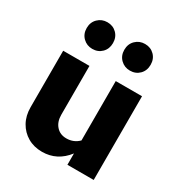

<svg xmlns="http://www.w3.org/2000/svg" viewBox="-181 -891 961 1025"><g transform="rotate(30 300.0 -379.0)"><path d="M226 8Q176 8 137.5 -14.5Q99 -37 77 -76.5Q55 -116 55 -168V-516H217V-215Q217 -172 240.5 -145.5Q264 -119 303 -119Q348 -119 379 -150V-516H541V0H379V-70Q319 8 226 8ZM184 -602Q150 -602 126.5 -625Q103 -648 103 -684Q103 -720 126.5 -743Q150 -766 184 -766Q219 -766 242 -743Q265 -720 265 -684Q265 -648 242 -625Q219 -602 184 -602ZM416 -602Q382 -602 358.5 -625Q335 -648 335 -684Q335 -720 358.5 -743Q382 -766 416 -766Q451 -766 474 -743Q497 -720 497 -684Q497 -648 474 -625Q451 -602 416 -602Z"/></g></svg>

Font: Red Hat Mono
Style: Bold
Weight: 700
Monospace: yes
Designer: Pentagram, MCKL
Foundry: Pentagram, MCKL
Version: Version 1.023; ttfautohint (v1.8.3)